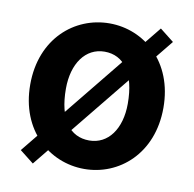

<svg xmlns="http://www.w3.org/2000/svg" viewBox="-72 -662 770 763"><g transform="rotate(10 313.0 -280.5)"><path d="M313.3 13.8C453.3 13.8 581.6 -94.2 581.6 -279.9C581.6 -465.5 453.3 -573.5 313.3 -573.5C172.5 -573.5 44.2 -465.5 44.2 -279.9C44.2 -94.2 172.5 13.8 313.3 13.8ZM313.3 -101.1C234.8 -101.1 186.7 -164.8 186.7 -288C186.7 -389.8 236.4 -459.4 313.3 -459.4C391 -459.4 439.3 -394.5 439.3 -271.4C439.3 -169.5 389.4 -101.1 313.3 -101.1ZM108.8 27.9 573.4 -544.4 517 -588.8 52.6 -16.3Z"/></g></svg>

Font: Source Han Sans JP VF
Style: Regular
Weight: 250
Designer: Ryoko NISHIZUKA 西塚涼子 (kana, bopomofo & ideographs); Paul D. Hunt (Latin, Greek & Cyrillic); Sandoll Communications 산돌커뮤니
Foundry: Adobe
Version: Version 2.004;hotconv 1.0.118;makeotfexe 2.5.65603